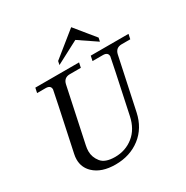

<svg xmlns="http://www.w3.org/2000/svg" viewBox="-216 -1151 1296 1340"><g transform="rotate(-30 432.5 -480.5)"><path d="M332 12.7Q218.8 12.7 158.2 -45.4Q112.3 -89.4 112.3 -153.3Q112.3 -173.8 117.2 -196.3Q214.8 -652.8 214.8 -660.2Q214.8 -693.4 174.3 -693.4H105.5L113.8 -732.4H466.3L458 -693.4H369.6Q320.8 -693.4 310.5 -644.5L217.8 -208Q212.4 -183.1 212.4 -161.6Q212.4 -114.3 243.9 -74.5Q275.4 -34.7 355.5 -34.7Q439.5 -34.7 502.7 -85Q565.9 -135.3 585.9 -230Q676.3 -652.8 676.3 -660.2Q676.3 -693.4 635.7 -693.4H552.2L560.5 -732.4H864.7L856.4 -693.4H787.1Q738.3 -693.4 728 -644.5L639.6 -230Q615.2 -115.7 532 -51.5Q448.7 12.7 332 12.7ZM664.6 -784.7 522 -881.3 338.4 -784.7 344.7 -814 541.5 -972.7 670.9 -814Z"/></g></svg>

Font: Munson
Style: Italic
Weight: 400
Italic angle: -12°
Designer: Paul James MIller
Foundry: High-Logic / Made with FontCreator
Version: Version 2.10;May 5, 2019;FontCreator 11.5.0.2430 64-bit